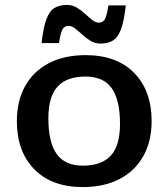

<svg xmlns="http://www.w3.org/2000/svg" viewBox="-20 -749 684 780"><path d="M316.5 11Q190.5 11 119.5 -61.2Q48.5 -133.5 48.5 -256.5Q48.5 -339 82 -399.2Q115.5 -459.5 178.2 -492.2Q241 -525 328 -525Q454 -525 525 -452.8Q596 -380.5 596 -257.5Q596 -175 562.2 -114.8Q528.5 -54.5 465.8 -21.8Q403 11 316.5 11ZM317 -76Q392 -76 429.8 -116.5Q467.5 -157 467.5 -245.5Q467.5 -343 434 -390.5Q400.5 -438 327 -438Q252 -438 214.2 -397.5Q176.5 -357 176.5 -268.5Q176.5 -171 210.2 -123.5Q244 -76 317 -76ZM491 -727Q484 -662.5 471.2 -629.2Q458.5 -596 438.2 -584Q418 -572 388 -572Q366 -572 348 -583Q330 -594 314.5 -608.2Q299 -622.5 285.2 -633.2Q271.5 -644 258.5 -644Q243 -644 234.8 -631.2Q226.5 -618.5 219.5 -574H149Q156 -638.5 168.8 -671.8Q181.5 -705 202 -717Q222.5 -729 252 -729Q274 -729 292.2 -718Q310.5 -707 325.8 -692.8Q341 -678.5 354.8 -667.8Q368.5 -657 381.5 -657Q397 -657 405.2 -669.8Q413.5 -682.5 420.5 -727Z"/></svg>

Font: Newsreader Caption Medium
Style: Regular
Weight: 500
Designer: Hugues Gentile
Foundry: Production Type
Version: Version 1.001